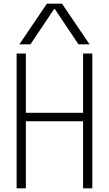

<svg xmlns="http://www.w3.org/2000/svg" viewBox="-20 -1020 590 1040"><path d="M70 0V-730H120V-409H430V-730H480V0H430V-363H120V0ZM85 -780 234 -1000H316L465 -780H405L277 -971H273L145 -780Z"/></svg>

Font: M PLUS Code Latin SemiExpanded Light
Style: Regular
Weight: 300
Width: 6
Designer: Coji Morishita
Foundry: UNDERFOREST DESIGN
Version: Version 1.002; ttfautohint (v1.8.3)